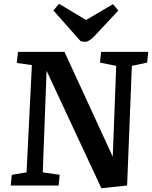

<svg xmlns="http://www.w3.org/2000/svg" viewBox="-20 -972 799 1006"><path d="M259.8 -917 289.1 -952.1 431.2 -867.2 571.8 -950.2 600.1 -917 476.1 -784.2Q446.3 -752.9 426.8 -752.9Q415.5 -752.9 401.9 -756.8ZM570.8 -150.9 588.9 -627 503.9 -644 509.8 -700.2H756.8L751 -644L670.9 -627L646 0L511.2 14.2L224.1 -601.1L204.1 -68.8L293 -56.2L287.1 0H36.1L42 -56.2L119.1 -68.8L147 -630.9L67.9 -642.1L74.2 -700.2H317.9Z"/></svg>

Font: Literata Book
Style: Bold Italic
Weight: 700
Italic angle: -3°
Designer: Latin by Veronika Burian and Jose Scaglione. Greek by Irene Vlachou. Cyrillic by Vera Evstafieva
Foundry: TypeTogether
Version: Version 1.003;PS 001.003;hotconv 1.0.88;makeotf.lib2.5.64775